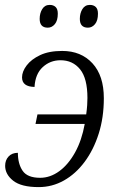

<svg xmlns="http://www.w3.org/2000/svg" viewBox="-20 -754 484 784"><path d="M138 10Q67 10 34 -16Q1 -42 1 -77Q1 -100 15 -115Q29 -130 53 -130Q53 -85 72.5 -56.5Q92 -28 144 -28Q185 -28 222 -55Q259 -82 286.5 -131.5Q314 -181 326 -248H125L133 -287H332Q335 -309 336 -325Q337 -341 337 -354Q337 -434 307 -471Q277 -508 227 -508Q185 -508 154.5 -480Q124 -452 121 -399Q70 -400 70 -438Q70 -462 89 -487Q108 -512 144 -529Q180 -546 234 -546Q311 -546 357.5 -495.5Q404 -445 404 -353Q404 -274 383 -208Q362 -142 325.5 -93Q289 -44 241 -17Q193 10 138 10ZM339 -641Q306 -641 306 -677Q306 -700 316.5 -717Q327 -734 347 -734Q362 -734 371 -725.5Q380 -717 380 -698Q380 -670 368 -655.5Q356 -641 339 -641ZM175 -641Q142 -641 142 -677Q142 -700 152.5 -717Q163 -734 183 -734Q198 -734 207 -725.5Q216 -717 216 -698Q216 -670 204 -655.5Q192 -641 175 -641Z"/></svg>

Font: Noto Serif SemiCondensed Light
Style: Italic
Weight: 300
Width: 4
Italic angle: -12°
Designer: Monotype Design Team
Foundry: Monotype Imaging Inc.
Version: Version 2.013; ttfautohint (v1.8.4.7-5d5b)